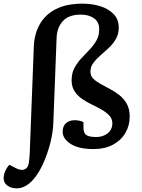

<svg xmlns="http://www.w3.org/2000/svg" viewBox="-72 -802 776 1051"><path d="M455 -52Q492 -52 517.5 -72.5Q543 -93 543 -127Q543 -152 526.5 -169.5Q510 -187 485 -201.5Q460 -216 431.5 -229.5Q403 -243 377.5 -260.5Q352 -278 336 -302.5Q320 -327 320 -363Q320 -401 335.5 -430Q351 -459 373.5 -483Q396 -507 418.5 -530.5Q441 -554 456 -580.5Q471 -607 471 -642Q471 -682 442.5 -702Q414 -722 371 -722Q305 -722 273 -687.5Q241 -653 238 -599L220 -130Q218 -76 203 -18Q188 40 165 91.5Q142 143 114 176Q95 200 70.5 214.5Q46 229 20 229Q-11 229 -31.5 214Q-52 199 -52 175Q-52 136 -21 100L18 120Q47 134 66 123.5Q85 113 87 79Q90 55 91 31.5Q92 8 93 -23L113 -544Q115 -614 145 -668Q175 -722 233.5 -752Q292 -782 381 -782Q432 -782 477 -768Q522 -754 550 -725Q578 -696 578 -651Q578 -616 562.5 -589Q547 -562 523.5 -540Q500 -518 477 -498Q454 -478 438.5 -457Q423 -436 423 -410Q423 -387 438.5 -371.5Q454 -356 478.5 -342.5Q503 -329 530.5 -314.5Q558 -300 582.5 -280.5Q607 -261 622.5 -233Q638 -205 638 -164Q638 -115 614.5 -74.5Q591 -34 546.5 -10Q502 14 441 14Q358 14 314.5 -14.5Q271 -43 271 -81Q271 -112 289.5 -128Q308 -144 337 -144Q349 -144 363.5 -141Q378 -138 385 -133V-102Q385 -76 399 -64Q413 -52 455 -52Z"/></svg>

Font: Literata 12pt SemiBold
Style: Italic
Weight: 600
Italic angle: -2°
Designer: Latin by Veronika Burian and Jose Scaglione. Greek by Irene Vlachou. Cyrillic by Vera Evstafieva
Foundry: TypeTogether
Version: Version 3.002